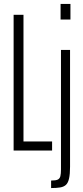

<svg xmlns="http://www.w3.org/2000/svg" viewBox="-20 -763 422 973"><path d="M49 0V-688H99V-46H244V0ZM287 -664V-743H337V-664ZM239 190V152Q263 152 273 147Q283 142 286 129.5Q289 117 289 96V-510H335V82Q335 119 330 141.5Q325 164 314 174Q303 184 284.5 187Q266 190 239 190Z"/></svg>

Font: Saira UltraCondensed Light
Style: Regular
Weight: 300
Width: 1
Designer: Hector Gatti with collaboration of the Omnibus-Type team
Foundry: Omnibus-Type
Version: Version 1.101